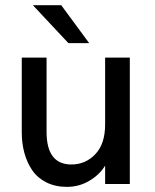

<svg xmlns="http://www.w3.org/2000/svg" viewBox="-20 -710 598 741"><path d="M244.1 -543.5 106.9 -689.9H216.3L324.2 -543.5ZM238.3 11.2Q193.4 11.2 158.9 -6.1Q124.5 -23.4 104.2 -53.2Q84 -83 74 -120.1Q64 -157.2 64 -199.7V-487.8H159.7V-201.2Q159.7 -75.2 255.4 -75.2Q310.1 -75.2 347.9 -115Q385.7 -154.8 385.7 -229.5V-487.8H481V0H385.7V-70.8Q364.3 -35.6 324.7 -12.2Q285.2 11.2 238.3 11.2Z"/></svg>

Font: HK Grotesk Medium
Style: Regular
Weight: 500
Designer: Alfredo Marco Pradil and Stefan Peev
Foundry: Hanken Design Co.
Version: Version 1.045;PS 001.045;hotconv 1.0.88;makeotf.lib2.5.64775